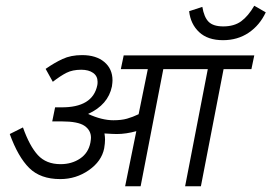

<svg xmlns="http://www.w3.org/2000/svg" viewBox="-20 -649 946 669"><path d="M639 -610 685 -625Q691 -589 707 -573Q723 -557 758 -557Q796 -557 820.5 -575Q845 -593 866 -629L906 -606Q885 -561 846.5 -535Q808 -509 757 -509Q704 -509 674 -537Q644 -565 639 -610ZM680 0H625L704 -408H549L470 0H416L455 -192Q419 -182 387 -182Q374 -182 344 -184Q346 -172 346 -163Q346 -150 343 -132Q334 -87 289.5 -56Q245 -25 190 -25Q121 -25 82 -63.5Q43 -102 14 -182L60 -205Q83 -140 112 -108.5Q141 -77 191 -77Q230 -77 259 -96.5Q288 -116 295 -152Q297 -164 297 -169Q297 -195 274.5 -210.5Q252 -226 195 -226H183H162L172 -275H193Q303 -274 319 -352Q320 -356 320 -364Q320 -384 304.5 -395Q289 -406 263 -406Q233 -406 212 -395.5Q191 -385 164 -364L139 -409Q169 -430 198 -443.5Q227 -457 266 -457Q315 -457 343.5 -433Q372 -409 372 -369Q372 -362 370 -348Q357 -284 287 -252Q335 -230 375 -230Q403 -230 422.5 -235.5Q442 -241 463 -251L495 -408H401L411 -456H866L856 -408H759Z"/></svg>

Font: Cambay Devanagari
Style: Italic
Weight: 400
Italic angle: -11°
Designer: Pooja Saxena
Foundry: Pooja Saxena
Version: Version 1.018;PS 001.018;hotconv 1.0.70;makeotf.lib2.5.58329